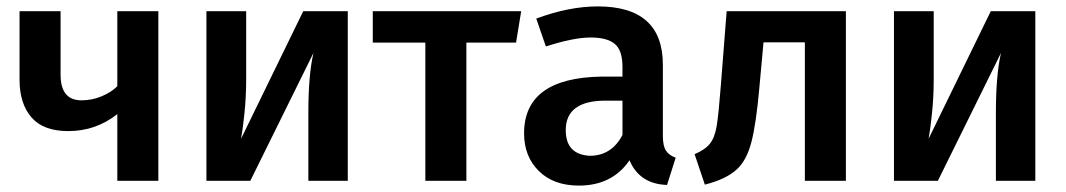

<svg xmlns="http://www.w3.org/2000/svg" viewBox="-20 -564 3325 599"><path d="M474 0H346V-208Q279 -155 193 -155Q115 -155 78 -198Q41 -241 41 -315V-529H169V-331Q169 -251 234 -251Q267 -251 297 -263.5Q327 -276 346 -295V-529H474Z M1065 0H942V-212Q942 -331 958 -399L761 0H624V-529H748V-317Q748 -261 742.5 -209Q737 -157 732 -131L926 -529H1065Z M1435 0H1307V-431H1143V-529H1606L1590 -431H1435Z M1786 15Q1707 15 1661 -30.5Q1615 -76 1615 -148Q1615 -321 1856 -325H1922V-355Q1922 -407 1898 -427Q1874 -447 1823 -447Q1769 -447 1683 -419L1653 -506Q1755 -544 1845 -544Q2048 -544 2048 -362V-140Q2048 -108 2058 -93.5Q2068 -79 2088 -72L2061 13Q1975 10 1944 -64Q1890 15 1786 15ZM1820 -78Q1888 -78 1922 -143V-250H1869Q1745 -250 1745 -158Q1745 -82 1820 -78Z M2179 12 2147 -83Q2180 -97 2195 -116Q2210 -135 2216 -171.5Q2222 -208 2229 -299L2247 -529H2619V0H2491V-432H2362L2349 -290Q2339 -177 2324 -120Q2309 -63 2279 -36Q2246 -5 2179 12Z M3210 0H3087V-212Q3087 -331 3103 -399L2906 0H2769V-529H2893V-317Q2893 -261 2887.5 -209Q2882 -157 2877 -131L3071 -529H3210Z"/></svg>

Font: Trujillo Medium
Style: Regular
Weight: 500
Designer: Fira Sans original fonts by bBox Type GmbH, Carrois Corporate GbR, & Edenspiekermann AG / Changes by Cristiano Sobral
Foundry: Fira Sans original fonts by bBox Type GmbH, Carrois Corporate GbR, & Edenspiekermann AG / Changes by Cristiano Sobral
Version: Version 4.301;October 17, 2021;FontCreator 14.0.0.2814 64-bi